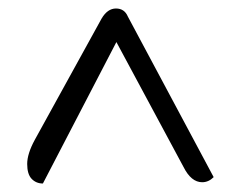

<svg xmlns="http://www.w3.org/2000/svg" viewBox="-20 -670 567 452"><path d="M456 -241Q430 -241 412 -277L254 -571L81 -238Q65 -238 54.5 -249Q44 -260 44 -284Q44 -308 62 -341L219 -626Q233 -650 253 -650Q273 -650 281 -631L483 -253Q471 -241 456 -241Z"/></svg>

Font: Laila Light
Style: Regular
Weight: 300
Designer: Hitesh Malaviya
Foundry: Indian Type Foundry
Version: Version 1.302;PS 1.0;hotconv 1.0.78;makeotf.lib2.5.61930; tt